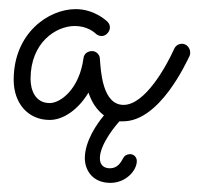

<svg xmlns="http://www.w3.org/2000/svg" viewBox="-20 -258 437 421"><path d="M280 95C280 87 274 80 265 80C259 80 253 83 250 89C245 98 238 111 221 111C208 111 199 104 199 89C199 57 237 13 242 8C244 8 247 8 250 8C330 8 388 -120 396 -136C397 -139 397 -141 397 -143C397 -152 390 -162 379 -162C372 -162 365 -158 362 -151C345 -113 298 -28 251 -28C204 -28 201 -104 199 -129C199 -138 191 -146 182 -146C172 -146 164 -140 163 -130C154 -63 113 -32 89 -32C57 -32 47 -61 47 -85C47 -165 103 -201 144 -201C171 -201 187 -187 189 -185C193 -181 198 -179 203 -179C212 -179 221 -188 221 -198C221 -203 219 -207 215 -211C214 -212 187 -238 146 -238C86 -238 10 -185 10 -83C10 -32 41 5 89 5C119 5 152 -18 174 -55C181 -34 192 -17 208 -5C192 14 166 52 166 89C166 115 183 143 222 143C256 143 280 116 280 95Z"/></svg>

Font: Sacramento
Style: Regular
Weight: 400
Designer: Astigmatic (AOETI)
Foundry: Astigmatic (AOETI)
Version: Version 1.000